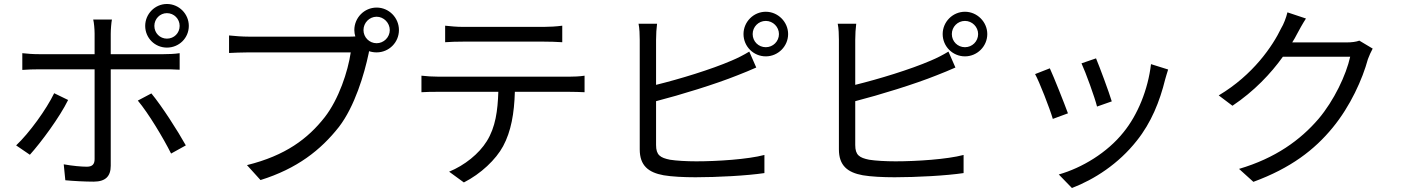

<svg xmlns="http://www.w3.org/2000/svg" viewBox="-20 -869 7040 964"><path d="M818 -803C854 -803 882 -774 882 -739C882 -703 854 -675 818 -675C783 -675 755 -703 755 -739C755 -774 783 -803 818 -803ZM818 -630C879 -630 928 -678 928 -739C928 -799 879 -849 818 -849C758 -849 709 -799 709 -739C709 -678 758 -630 818 -630ZM252 -401C213 -320 127 -201 61 -139L130 -92C186 -154 280 -281 322 -367ZM801 -521C825 -521 855 -521 882 -519V-602C857 -598 824 -597 800 -597H536V-699C536 -721 539 -757 542 -771H448C452 -756 455 -722 455 -700V-597H177C145 -597 120 -599 92 -602V-518C119 -520 147 -521 177 -521H455V-70C455 -44 443 -32 416 -32C390 -32 344 -36 300 -44L308 36C348 40 408 43 450 43C510 43 536 16 536 -37V-521ZM672 -364C725 -301 800 -176 839 -98L913 -139C873 -211 793 -336 740 -400Z M1871 -652C1834 -652 1805 -682 1805 -718C1805 -754 1834 -785 1871 -785C1907 -785 1937 -754 1937 -718C1937 -682 1907 -652 1871 -652ZM1230 -685C1197 -685 1157 -688 1130 -691V-603C1155 -604 1190 -606 1229 -606H1741C1727 -510 1681 -371 1610 -280C1526 -173 1414 -88 1220 -40L1288 35C1471 -22 1590 -115 1682 -232C1761 -335 1809 -496 1831 -601L1833 -612C1845 -608 1858 -606 1871 -606C1933 -606 1983 -656 1983 -718C1983 -780 1933 -831 1871 -831C1809 -831 1759 -780 1759 -718C1759 -707 1761 -696 1764 -686C1752 -685 1741 -685 1731 -685Z M2710 -660C2739 -660 2774 -659 2803 -657V-740C2774 -736 2738 -734 2710 -734H2305C2273 -734 2243 -737 2215 -740V-657C2240 -659 2273 -660 2306 -660ZM2183 -484C2152 -484 2123 -486 2096 -489V-406C2123 -408 2152 -408 2183 -408H2482C2479 -314 2468 -230 2424 -160C2385 -97 2313 -39 2235 -7L2309 47C2394 4 2470 -68 2506 -135C2546 -209 2562 -300 2565 -408H2837C2861 -408 2893 -407 2915 -406V-489C2891 -485 2858 -484 2837 -484Z M3274 -361C3398 -393 3571 -446 3683 -491C3713 -502 3749 -518 3777 -530L3742 -610C3714 -593 3685 -578 3654 -565C3550 -520 3392 -472 3274 -443V-669C3274 -697 3276 -727 3279 -750H3186C3191 -727 3192 -693 3192 -669V-119C3192 -38 3235 -3 3312 11C3353 18 3413 21 3472 21C3581 21 3731 13 3818 0V-91C3735 -69 3582 -59 3476 -59C3427 -59 3375 -62 3344 -67C3295 -77 3274 -90 3274 -141ZM3825 -632C3788 -632 3759 -661 3759 -698C3759 -734 3788 -764 3825 -764C3861 -764 3891 -734 3891 -698C3891 -661 3861 -632 3825 -632ZM3825 -810C3763 -810 3713 -759 3713 -698C3713 -636 3763 -586 3825 -586C3886 -586 3937 -636 3937 -698C3937 -759 3886 -810 3825 -810Z M4274 -361C4398 -393 4571 -446 4683 -491C4713 -502 4749 -518 4777 -530L4742 -610C4714 -593 4685 -578 4654 -565C4550 -520 4392 -472 4274 -443V-669C4274 -697 4276 -727 4279 -750H4186C4191 -727 4192 -693 4192 -669V-119C4192 -38 4235 -3 4312 11C4353 18 4413 21 4472 21C4581 21 4731 13 4818 0V-91C4735 -69 4582 -59 4476 -59C4427 -59 4375 -62 4344 -67C4295 -77 4274 -90 4274 -141ZM4825 -632C4788 -632 4759 -661 4759 -698C4759 -734 4788 -764 4825 -764C4861 -764 4891 -734 4891 -698C4891 -661 4861 -632 4825 -632ZM4825 -810C4763 -810 4713 -759 4713 -698C4713 -636 4763 -586 4825 -586C4886 -586 4937 -636 4937 -698C4937 -759 4886 -810 4825 -810Z M5483 -576 5410 -551C5431 -506 5477 -379 5488 -334L5562 -360C5549 -404 5500 -536 5483 -576ZM5759 -547C5744 -419 5692 -292 5621 -205C5539 -102 5412 -26 5296 7L5362 75C5474 32 5596 -46 5688 -163C5760 -253 5803 -360 5830 -470C5834 -483 5838 -499 5845 -520ZM5251 -526 5177 -497C5197 -462 5251 -324 5266 -272L5342 -300C5323 -352 5271 -483 5251 -526Z M6805 -665C6789 -659 6767 -656 6740 -656H6468C6477 -670 6485 -684 6492 -698C6502 -717 6520 -750 6537 -776L6444 -807C6438 -781 6424 -745 6413 -728C6370 -638 6272 -493 6099 -390L6168 -338C6277 -411 6361 -500 6421 -584H6759C6739 -493 6678 -364 6600 -272C6509 -166 6384 -75 6201 -21L6273 44C6461 -25 6580 -117 6671 -228C6760 -336 6821 -472 6848 -572C6854 -588 6864 -611 6872 -625Z"/></svg>

Font: Squished Noto Sans CJK JP Regular
Style: Regular
Weight: 400
Designer: Ryoko NISHIZUKA (kana & ideographs); Paul D. Hunt (Latin, Greek & Cyrillic); Wenlong ZHANG (bopomofo); Sandoll Communica
Foundry: Adobe Systems Incorporated
Version: Version 1.004;PS 1.004;hotconv 1.0.82;makeotf.lib2.5.63406